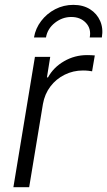

<svg xmlns="http://www.w3.org/2000/svg" viewBox="-20 -777 445 797"><path d="M35.6 0 125 -541H188.5L174.8 -455.6H179.2Q202.1 -497.6 246.1 -522.9Q290 -548.3 341.3 -548.3Q349.1 -548.3 358.2 -547.9Q367.2 -547.4 373.5 -546.9L362.3 -481Q357.9 -481.9 347.4 -483.2Q336.9 -484.4 324.2 -484.4Q283.7 -484.4 248.3 -466.8Q212.9 -449.2 189.2 -418Q165.5 -386.7 158.2 -345.2L101.1 0ZM284.2 -756.8Q324.7 -756.8 353.5 -738.8Q382.3 -720.7 395.8 -689.9Q409.2 -659.2 402.8 -621.6H352.5Q359.4 -658.2 336.4 -682.4Q313.5 -706.5 275.9 -706.5Q238.8 -706.5 208 -682.4Q177.2 -658.2 170.9 -621.6H121.1Q127.4 -659.2 150.9 -689.9Q174.3 -720.7 209.2 -738.8Q244.1 -756.8 284.2 -756.8Z"/></svg>

Font: Inter 17pt Light
Style: Italic
Weight: 300
Italic angle: -9.3988°
Version: Version 4.001;git-66647c0bb